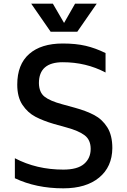

<svg xmlns="http://www.w3.org/2000/svg" viewBox="-20 -1009 690 1046"><path d="M61 0ZM61 -38V-147Q179 -85 325 -85Q402 -85 438 -116Q474 -147 474 -198Q474 -247 441 -272Q408 -297 341 -315L273 -334Q215 -351 173 -373Q131 -395 102.5 -437.5Q74 -480 74 -548Q74 -658 139 -715Q204 -772 322 -772Q393 -772 446.5 -759.5Q500 -747 555 -720V-614Q449 -670 322 -670Q192 -670 192 -556Q193 -506 222.5 -482.5Q252 -459 319 -441L388 -422Q450 -405 493.5 -382Q537 -359 564.5 -315.5Q592 -272 592 -202Q591 -100 520 -41.5Q449 17 325 17Q177 17 61 -38ZM507 -989 401 -836H256L150 -989H268L329 -884L389 -989Z"/></svg>

Font: Biryani SemiBold
Style: Regular
Weight: 600
Designer: Dan Reynolds and Mathieu Réguer
Foundry: Dan Reynolds and Mathieu Réguer
Version: Version 1.004; ttfautohint (v1.1) -l 5 -r 5 -G 72 -x 0 -D la